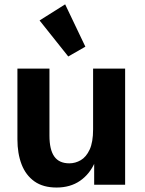

<svg xmlns="http://www.w3.org/2000/svg" viewBox="-20 -839 657 872"><path d="M236.8 12.7Q175.8 12.7 136.5 -15.1Q97.2 -43 78.1 -92.3Q59.1 -141.6 59.1 -206.1V-527.3H204.6V-223.1Q204.6 -159.2 226.6 -128.2Q248.5 -97.2 294.9 -97.2Q322.3 -97.2 346.9 -111.6Q371.6 -126 387.2 -159.7Q402.8 -193.4 402.8 -251.5V-527.3H548.3V0H407.7V-123.5L411.1 -102.1Q387.7 -48.3 343.5 -17.8Q299.3 12.7 236.8 12.7ZM290 -582.5 159.7 -746.1 275.9 -819.3 367.7 -627Z"/></svg>

Font: Schibsted Grotesk
Style: Bold
Weight: 700
Designer: Bakken & Baeck AS, Henrik Kongsvoll
Foundry: Schibsted ASA
Version: Version 1.100;gftools[0.9.25]